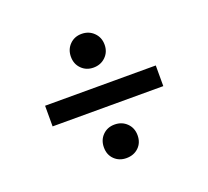

<svg xmlns="http://www.w3.org/2000/svg" viewBox="-93 -693 786 725"><g transform="rotate(-20 300.0 -330.5)"><path d="M299.8 -444.8Q271 -444.8 252 -463.9Q232.9 -482.9 232.9 -512.2Q232.9 -541.5 252 -560.8Q271 -580.1 299.8 -580.1Q329.1 -580.1 348.6 -560.8Q368.2 -541.5 368.2 -512.2Q368.2 -482.9 348.6 -463.9Q329.1 -444.8 299.8 -444.8ZM78.1 -289.1V-372.1H522.9V-289.1ZM299.8 -81.1Q271 -81.1 252 -99.6Q232.9 -118.2 232.9 -147.9Q232.9 -177.7 252 -196.8Q271 -215.8 299.8 -215.8Q329.1 -215.8 348.6 -196.8Q368.2 -177.7 368.2 -147.9Q368.2 -118.2 348.9 -99.6Q329.6 -81.1 299.8 -81.1Z"/></g></svg>

Font: Office Code Pro Medium
Style: Regular
Weight: 500
Designer: Nathan Rutzky & Paul D. Hunt
Foundry: Adobe Systems Incorporated
Version: Version 1.004;PS 001.004;hotconv 1.0.70;makeotf.lib2.5.58329